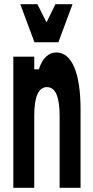

<svg xmlns="http://www.w3.org/2000/svg" viewBox="-20 -888 440 908"><path d="M242 -868 200 -782 157 -868H76L143 -688H256L323 -868ZM142 0V-340C142 -431 162 -476 202 -476C242 -476 262 -431 262 -340V0H361V-370C361 -543 320 -640 246 -640C209 -640 179 -611 164 -560H142V-620H43V0Z"/></svg>

Font: Yard Headline
Style: Regular
Weight: 400
Monospace: yes
Designer: Roman Shamin
Foundry: Evil Martians
Version: Version 1.000